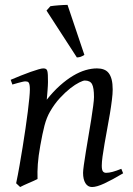

<svg xmlns="http://www.w3.org/2000/svg" viewBox="-20 -732 534 772"><path d="M475.1 -35.2Q430.7 -8.8 399.7 5.6Q368.7 20 350.1 20Q333 20 323.5 4.6Q314 -10.7 314 -37.1Q314 -45.9 317.1 -68.6Q320.3 -91.3 325.2 -121.6Q330.1 -151.9 335.9 -186Q341.8 -220.2 346.7 -251Q351.6 -281.7 354.7 -306.2Q357.9 -330.6 357.9 -341.8Q357.9 -378.9 350.1 -393.6Q342.3 -408.2 320.8 -408.2Q314.5 -408.2 298.6 -400.4Q282.7 -392.6 262.7 -377Q242.7 -361.3 220.9 -337.9Q199.2 -314.5 181.2 -283.2Q167.5 -259.8 158.9 -227.1Q150.4 -194.3 142.1 -147Q134.3 -103.5 132.1 -72.3Q129.9 -41 130.9 -12.2Q124.5 -8.8 115 -4.6Q105.5 -0.5 95.5 3.9Q85.4 8.3 76.2 12.5Q66.9 16.6 61 20L44.9 4.9Q51.8 -27.3 58.3 -64.9Q64.9 -102.5 71 -140.4Q77.1 -178.2 82.5 -215.1Q87.9 -252 91.8 -283Q95.7 -314 97.9 -337.4Q100.1 -360.8 100.1 -372.1Q100.1 -383.3 98.9 -389.9Q97.7 -396.5 95.5 -399.7Q93.3 -402.8 89.8 -403.8Q86.4 -404.8 82 -404.8Q77.6 -404.8 69.1 -402.8Q60.5 -400.9 51.8 -398.4Q41.5 -395.5 29.8 -392.1L22.9 -411.1Q43.5 -419.9 64.2 -428.2Q85 -436.5 103 -442.9Q121.1 -449.2 134.5 -453.1Q147.9 -457 153.8 -457Q160.6 -457 164.6 -454.8Q168.5 -452.6 170.2 -446.8Q171.9 -440.9 172.4 -430.2Q172.9 -419.4 172.9 -401.9Q172.9 -396.5 172.4 -387.2Q171.9 -377.9 171.1 -367.4Q170.4 -356.9 169.4 -346.9Q168.5 -336.9 168 -331.1Q194.3 -364.3 221.2 -388.2Q248 -412.1 273.9 -427.5Q299.8 -442.9 324 -450Q348.1 -457 370.1 -457Q385.3 -457 397.2 -452.6Q409.2 -448.2 417 -438.2Q424.8 -428.2 429 -411.9Q433.1 -395.5 433.1 -372.1Q433.1 -355 429.9 -329.6Q426.8 -304.2 421.9 -274.7Q417 -245.1 411.1 -213.9Q405.3 -182.6 400.4 -154.3Q395.5 -126 392.3 -102.8Q389.2 -79.6 389.2 -65.9Q389.2 -49.3 393.6 -43.2Q397.9 -37.1 406.7 -37.1Q418 -37.1 432.6 -41Q447.3 -44.9 467.8 -53.2ZM319.3 -511.2Q309.6 -505.4 303.7 -503.4Q297.9 -501.5 289.1 -501L167 -689.5L182.6 -707Q188.5 -708 197.5 -709Q206.5 -710 216.6 -710.7Q226.6 -711.4 235.8 -711.9Q245.1 -712.4 251.5 -712.4Z"/></svg>

Font: Gentium Plus Phon
Style: Italic
Weight: 400
Italic angle: -8°
Designer: J. Victor Gaultney, Annie Olsen, Iska Routamaa, Becca Hirsbrunner
Foundry: SIL International
Version: Version 5.000